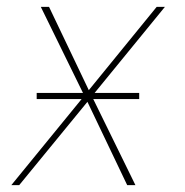

<svg xmlns="http://www.w3.org/2000/svg" viewBox="-20 -540 540 560"><path d="M13 0 218 -251H87V-269H222L99 -520H123L239 -277L437 -520H461L256 -269H386V-251H252L375 0H351L235 -243L36 0Z"/></svg>

Font: Iosevka SS04 Thin Oblique
Style: Regular
Weight: 100
Italic angle: -9°
Monospace: yes
Designer: Belleve Invis
Foundry: Belleve Invis
Version: Version 19.0.0; ttfautohint (v1.8.4)